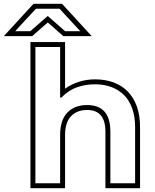

<svg xmlns="http://www.w3.org/2000/svg" viewBox="-101 -976 812 1009"><path d="M635 13H453V-284Q453 -398 357 -398Q303 -398 272 -365Q241 -332 241 -266V13H59V-755H241V-510Q273 -533 313.5 -546Q354 -559 399 -559Q452 -559 495.5 -543Q539 -527 570 -495.5Q601 -464 618 -417Q635 -370 635 -308ZM609 -308Q609 -363 594 -405.5Q579 -448 551 -476Q523 -504 484.5 -518.5Q446 -533 399 -533Q349 -533 305 -518Q261 -503 221 -463H215V-729H85V-13H215V-266Q215 -345 253 -384.5Q291 -424 357 -424Q479 -424 479 -284V-13H609ZM232 -786 150 -858Q130 -841 109 -822Q88 -803 68 -786H-81L75 -956H225L381 -786ZM321 -812 212 -930H88Q73 -914 60 -900L34 -872Q21 -858 7.5 -843.5Q-6 -829 -21 -812H58L150 -892L241 -812Z"/></svg>

Font: CMG Sans Outline
Style: Outline
Weight: 700
Designer: Julieta Ulanovsky
Foundry: Julieta Ulanovsky
Version: Version 7.200